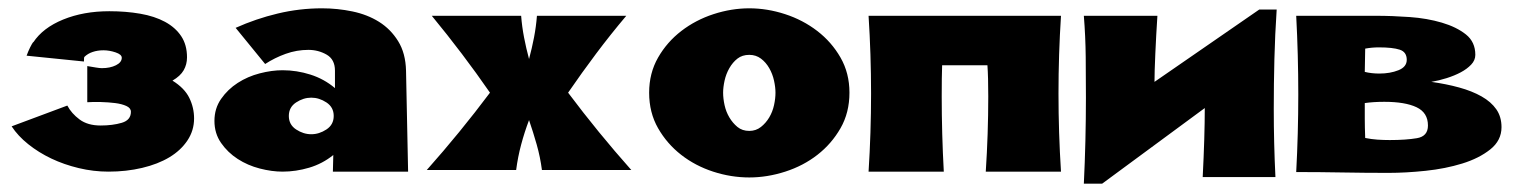

<svg xmlns="http://www.w3.org/2000/svg" viewBox="-20 -413 3653 462"><path d="M44 -279Q48 -290 52.5 -299Q57 -308 60 -312V-311Q83 -346 132 -366Q181 -386 243 -386Q283 -386 317.5 -380Q352 -374 377 -360.5Q402 -347 416 -326Q430 -305 430 -275Q430 -258 422 -244Q414 -230 395 -219Q424 -201 435.5 -177.5Q447 -154 447 -128Q447 -99 431 -75Q415 -51 387.5 -34.5Q360 -18 322 -9Q284 0 241 0Q205 0 169.5 -8.5Q134 -17 103.5 -31.5Q73 -46 48 -66Q23 -86 8 -109L142 -159Q152 -140 171.5 -125.5Q191 -111 222 -111Q251 -111 273 -117.5Q295 -124 295 -144Q295 -153 284 -158Q273 -163 257 -165Q241 -167 222.5 -167.5Q204 -168 190 -167V-254Q202 -252 211 -250.5Q220 -249 225 -249Q245 -249 259 -256Q273 -263 273 -274Q273 -282 258 -287Q243 -292 229 -292Q215 -292 203 -288Q191 -284 183 -276Q182 -275 182 -265Z M729 -178Q710 -178 692.5 -166.5Q675 -155 675 -134Q675 -113 692.5 -101.5Q710 -90 729 -90Q748 -90 765.5 -101.5Q783 -113 783 -134Q783 -155 765.5 -166.5Q748 -178 729 -178ZM781 0 782 -40Q756 -19 724 -9.5Q692 0 660 0Q634 0 605 -7.5Q576 -15 552 -30.5Q528 -46 512 -69Q496 -92 496 -122Q496 -152 512 -175Q528 -198 552 -213.5Q576 -229 605 -236.5Q634 -244 660 -244Q694 -244 727 -233.5Q760 -223 786 -201V-243Q786 -270 766 -281.5Q746 -293 722 -293Q694 -293 667.5 -283.5Q641 -274 618 -259L547 -346Q596 -368 648.5 -380.5Q701 -393 755 -393Q792 -393 828 -385.5Q864 -378 892 -360.5Q920 -343 938 -314Q956 -285 957 -243L962 0Z M1159 -190Q1094 -284 1019 -375H1234Q1236 -349 1241 -323Q1246 -297 1253 -271Q1260 -297 1265 -323Q1270 -349 1272 -375H1487Q1449 -330 1414.5 -284Q1380 -238 1347 -190Q1383 -142 1421 -95.5Q1459 -49 1499 -4H1284Q1280 -35 1271.5 -65Q1263 -95 1253 -124Q1242 -95 1234 -65Q1226 -35 1222 -4H1007Q1047 -49 1085 -95.5Q1123 -142 1159 -190Z M1783 -393Q1826 -393 1869 -379Q1912 -365 1946.5 -338.5Q1981 -312 2002.5 -274.5Q2024 -237 2024 -190Q2024 -142 2002.5 -104.5Q1981 -67 1947 -40.5Q1913 -14 1869.5 0Q1826 14 1783 14Q1739 14 1696 0Q1653 -14 1619 -40.5Q1585 -67 1563.5 -104.5Q1542 -142 1542 -190Q1542 -237 1563.5 -274.5Q1585 -312 1619.5 -338.5Q1654 -365 1697 -379Q1740 -393 1783 -393ZM1783 -281Q1766 -281 1754.5 -272Q1743 -263 1735 -249Q1727 -235 1723.5 -219Q1720 -203 1720 -190Q1720 -176 1723.5 -160Q1727 -144 1735 -130.5Q1743 -117 1754.5 -107.5Q1766 -98 1783 -98Q1799 -98 1811 -107.5Q1823 -117 1831 -130.5Q1839 -144 1842.5 -160Q1846 -176 1846 -190Q1846 -203 1842.5 -219Q1839 -235 1831 -249Q1823 -263 1811 -272Q1799 -281 1783 -281Z M2352 0Q2358 -91 2358 -181Q2358 -228 2356 -256H2247Q2246 -228 2246 -181Q2246 -91 2251 0H2070Q2076 -94 2076 -188Q2076 -282 2070 -375H2533Q2527 -282 2527 -188Q2527 -94 2533 0Z M3052 -390Q3048 -330 3046.5 -270.5Q3045 -211 3045 -151Q3045 -109 3046 -68.5Q3047 -28 3049 13H2874Q2879 -85 2879 -153L2632 29H2588Q2593 -74 2593 -178Q2593 -227 2592.5 -276Q2592 -325 2588 -375H2765Q2762 -329 2760 -284Q2758 -239 2758 -216L3010 -390Z M3424 -216Q3460 -211 3491 -202.5Q3522 -194 3545 -181Q3568 -168 3580.5 -150Q3593 -132 3593 -107Q3593 -75 3566 -53.5Q3539 -32 3498.5 -19.5Q3458 -7 3410.5 -2Q3363 3 3321 3Q3265 3 3210 2Q3155 1 3099 1Q3104 -92 3104 -186Q3104 -281 3099 -375H3291Q3330 -375 3372 -372Q3414 -369 3449.5 -358.5Q3485 -348 3507.5 -330Q3530 -312 3530 -281Q3530 -268 3520 -257.5Q3510 -247 3495 -239Q3480 -231 3461 -225Q3442 -219 3424 -216ZM3264 -127Q3264 -108 3265 -81Q3280 -78 3294.5 -77Q3309 -76 3324 -76Q3363 -76 3389.5 -80.5Q3416 -85 3416 -111Q3416 -142 3388.5 -155Q3361 -168 3311 -168Q3285 -168 3264 -165ZM3365 -269Q3365 -288 3348 -293.5Q3331 -299 3298 -299Q3281 -299 3265 -296L3264 -240Q3272 -238 3281 -237Q3290 -236 3299 -236Q3325 -236 3345 -244Q3365 -252 3365 -269Z"/></svg>

Font: CAT Rhythmus
Style: Regular
Weight: 400
Designer: Peter Wiegel nach alter Vorlage
Foundry: Peter Wiegel
Version: 1.000